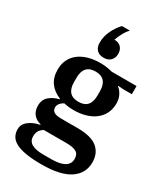

<svg xmlns="http://www.w3.org/2000/svg" viewBox="-244 -908 1057 1221"><g transform="rotate(30 285.0 -297.0)"><path d="M273 212Q203 212 156.5 204Q110 196 81.5 180.5Q53 165 41 143Q29 121 29 94Q29 56 62 31Q95 6 140 -2V-6Q106 -14 86 -38.5Q66 -63 66 -101Q66 -145 95 -170Q124 -195 165 -204V-209Q115 -229 87.5 -267Q60 -305 60 -362Q60 -403 75.5 -435Q91 -467 119.5 -489Q148 -511 187.5 -522.5Q227 -534 275 -534Q322 -534 364 -522H547V-462H485L445 -465V-462Q466 -446 479 -420Q492 -394 492 -362Q492 -321 476 -288.5Q460 -256 431 -234Q402 -212 362.5 -200.5Q323 -189 275 -189Q240 -189 205 -197Q188 -189 177 -175.5Q166 -162 166 -146Q166 -124 182.5 -113.5Q199 -103 237 -103H354Q457 -103 502 -65Q547 -27 547 39Q547 120 479 166Q411 212 273 212ZM276 -250Q362 -250 362 -346V-376Q362 -472 276 -472Q190 -472 190 -376V-346Q190 -250 276 -250ZM137 84Q137 152 251 152H310Q373 152 405.5 133Q438 114 438 77Q438 42 414.5 28.5Q391 15 342 15H176Q156 27 146.5 43.5Q137 60 137 84ZM275 -573Q241 -573 223.5 -592.5Q206 -612 206 -640V-648Q206 -690 226 -732.5Q246 -775 276 -806H334Q315 -786 299.5 -756.5Q284 -727 278 -707Q310 -707 327 -688.5Q344 -670 344 -642V-639Q344 -612 326.5 -592.5Q309 -573 275 -573Z"/></g></svg>

Font: IBM Plex Serif SmBld
Style: Regular
Weight: 600
Designer: Mike Abbink, Paul van der Laan, Pieter van Rosmalen
Foundry: Bold Monday
Version: Version 3.001